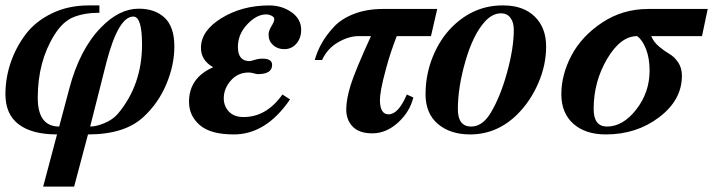

<svg xmlns="http://www.w3.org/2000/svg" viewBox="-23 -482 2626 707"><path d="M195 -16 232 -155Q270 -300 349 -381Q416 -450 488 -450Q548 -450 583.5 -416.5Q619 -383 619 -311Q619 -242 589.5 -172Q560 -102 506 -52Q437 13 301 13L250 205H136L187 13Q95 13 46 -24Q-3 -61 -3 -135Q-3 -194 16 -250.5Q35 -307 71 -355Q107 -403 167.5 -432.5Q228 -462 303 -462H343V-435Q288 -435 248 -419Q208 -403 177 -353Q116 -255 116 -122Q116 -16 195 -16ZM369 -253 309 -16Q332 -16 362.5 -29Q393 -42 411 -63Q500 -169 500 -318Q500 -421 468 -421Q413 -421 369 -253Z M761 -234V-235Q717 -260 717 -306Q717 -369 793 -415.5Q869 -462 968 -462Q1015 -462 1050.5 -437Q1086 -412 1086 -372Q1086 -342 1068.5 -321.5Q1051 -301 1024 -301Q999 -301 982.5 -316Q966 -331 966 -354Q966 -369 976.5 -385.5Q987 -402 987 -412Q987 -419 977 -424Q967 -429 957 -429Q922 -429 887.5 -392.5Q853 -356 853 -309Q853 -257 896 -257Q900 -257 914.5 -261.5Q929 -266 944 -266Q979 -266 979 -243Q979 -209 926 -209Q922 -209 911.5 -212Q901 -215 893 -215Q853 -215 827 -185.5Q801 -156 801 -120Q801 -91 820 -71Q839 -51 874 -51Q958 -51 1017 -134L1045 -116Q957 13 838 13Q752 13 712.5 -21.5Q673 -56 673 -107Q673 -195 761 -234Z M1587 -449 1564 -349H1438Q1415 -290 1400 -235Q1385 -180 1380.5 -153.5Q1376 -127 1376 -114Q1376 -61 1408 -61Q1444 -61 1475 -134L1499 -123Q1486 -70 1442.5 -30.5Q1399 9 1348 9Q1300 9 1276 -15.5Q1252 -40 1252 -79Q1252 -116 1268 -168Q1284 -220 1343 -349H1297Q1261 -349 1221.5 -326Q1182 -303 1163 -261H1136Q1145 -293 1161.5 -322.5Q1178 -352 1206 -382.5Q1234 -413 1281 -431Q1328 -449 1387 -449Z M1827 -462H1831Q1904 -462 1946 -421Q1988 -380 1988 -311Q1988 -242 1959 -175.5Q1930 -109 1883 -62Q1808 13 1708 13Q1635 13 1589.5 -25.5Q1544 -64 1544 -135Q1544 -208 1571 -274Q1598 -340 1644 -385Q1723 -462 1827 -462ZM1869 -372Q1869 -400 1856.5 -416.5Q1844 -433 1822 -433Q1790 -433 1762 -402Q1719 -354 1691 -257.5Q1663 -161 1663 -80Q1663 -16 1712 -16Q1753 -16 1783 -65Q1819 -124 1844 -214.5Q1869 -305 1869 -372Z M2583 -449 2562 -349H2375Q2384 -327 2404.5 -310Q2425 -293 2442.5 -283Q2460 -273 2474 -252.5Q2488 -232 2488 -203Q2488 -114 2404.5 -50.5Q2321 13 2208 13Q2132 13 2088 -26.5Q2044 -66 2044 -135Q2044 -207 2081.5 -278Q2119 -349 2194.5 -399Q2270 -449 2364 -449ZM2369 -222Q2369 -268 2355.5 -302Q2342 -336 2323 -349Q2262 -349 2212.5 -265Q2163 -181 2163 -81Q2163 -16 2212 -16Q2271 -16 2320 -79Q2369 -142 2369 -222Z"/></svg>

Font: STIX MathJax Main
Style: Bold Italic
Weight: 700
Italic angle: -16.33°
Designer: MicroPress Inc., with final additions and corrections provided by Coen Hoffman, Elsevier (retired)
Version: Version 1.1.1